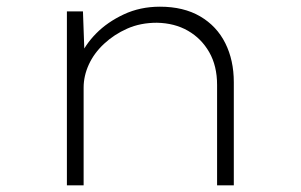

<svg xmlns="http://www.w3.org/2000/svg" viewBox="-20 -554 900 574"><path d="M180 0V-520H228L233 -381L219 -383Q234 -420 267.5 -454Q301 -488 350 -511Q399 -534 458 -534Q529 -534 578.5 -505Q628 -476 653.5 -425Q679 -374 679 -308V0H629V-300Q629 -357 605.5 -398Q582 -439 542 -462Q502 -485 449 -486Q400 -486 360.5 -468.5Q321 -451 291 -423Q261 -395 245.5 -361Q230 -327 230 -292V0H206Q201 0 195 0Q189 0 180 0Z"/></svg>

Font: Lexend Peta ExtraLight
Style: Regular
Weight: 250
Version: Version 1.007